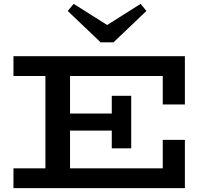

<svg xmlns="http://www.w3.org/2000/svg" viewBox="-20 -978 1076 998"><path d="M50 0V-103H826V-251H941V0ZM216 -57V-621H344V-57ZM267 -299V-388H618V-299ZM561 -207V-480H662V-207ZM826 -435V-583H50V-686H941V-435ZM711 -958 741 -921 570 -758H503L332 -921L363 -958L537 -848Z"/></svg>

Font: BioRhyme SemiExpanded SemiBold
Style: Regular
Weight: 600
Width: 6
Designer: Aoife Mooney
Foundry: Aoife Mooney Type
Version: Version 1.600;gftools[0.9.33]